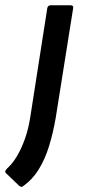

<svg xmlns="http://www.w3.org/2000/svg" viewBox="-65 -510 320 727"><path d="M114 -479Q116 -490 127 -490H203Q214 -490 212 -479L146 -64Q136 -6 120.5 44Q105 94 81 132.5Q57 171 21 196Q15 200 7 193L-42 146Q-46 143 -45 138.5Q-44 134 -39 129Q-17 109 0 80Q17 51 30 14Q43 -23 50 -69Z"/></svg>

Font: Sofia Sans SemiBold
Style: Italic
Weight: 600
Italic angle: -9°
Designer: Botio Nikoltchev, Ani Petrova
Foundry: lettersoup
Version: Version 4.100-B